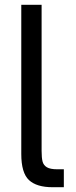

<svg xmlns="http://www.w3.org/2000/svg" viewBox="-20 -783 317 803"><path d="M200 0Q133 0 101 -30Q69 -60 69 -139V-763H154V-152Q154 -123 158 -107.5Q162 -92 176 -83.5Q190 -75 220 -75H247V0Z"/></svg>

Font: Open Sauce One
Style: Regular
Weight: 400
Designer: Alfredo Marco Pradil
Foundry: Creative Sauce Fz LLC
Version: Version 1.477